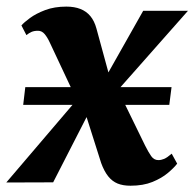

<svg xmlns="http://www.w3.org/2000/svg" viewBox="-54 -566 604 596"><path d="M351 10.5Q328 10.5 311.2 3.8Q294.5 -3 282 -18.5Q269.5 -34 260 -60L197.5 -257L236.5 -245L111 0L-34.5 0.5L215 -292L202 -218L101 -433Q93.5 -449.5 84.8 -460Q76 -470.5 64 -470.5Q52 -470.5 44 -467Q36 -463.5 28 -457L12.5 -487Q20.5 -496.5 39.2 -510.2Q58 -524 86.5 -534.8Q115 -545.5 152 -545.5Q177 -545.5 195.5 -538.2Q214 -531 226.5 -516Q239 -501 245.5 -477L295 -295.5L259.5 -300.5L390.5 -532.5H529.5L279 -249L293.5 -325L396.5 -114Q406.5 -94 415.2 -81.5Q424 -69 437.5 -69Q446.5 -69 455.5 -72.8Q464.5 -76.5 479 -89L496 -58Q486 -45 467 -29Q448 -13 419.2 -1.2Q390.5 10.5 351 10.5ZM18 -240.5 24.5 -295.5H478.5L471.5 -240.5Z"/></svg>

Font: Merriweather 72pt ExtraBold
Style: Italic
Weight: 800
Italic angle: -7.8°
Version: Version 2.101